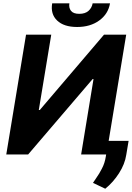

<svg xmlns="http://www.w3.org/2000/svg" viewBox="-20 -938 801 1166"><path d="M138.1 -727.3H291.2L215.6 -269.9H221.6L611.5 -727.3H746.4L639.9 -82.7H761L746.8 2.1Q738.3 58.6 702.9 113.8Q667.6 169 619.3 208.1L544.7 172.6Q548.7 166.2 562.5 146.1Q576.3 126.1 582.4 115.8Q588.4 105.5 598.2 87.2Q608 68.9 613.8 50.4Q619.7 32 622.9 11L624.6 0H472.7L547.9 -457.7H542.3L150.9 0H18.1ZM542.6 -917.6H648.1Q637.1 -853 582.7 -813.6Q528.4 -774.1 448.5 -774.1Q367.9 -774.1 326.9 -813.4Q285.9 -852.6 296.9 -917.6H401.3Q397 -890.3 411.2 -872.2Q425.4 -854 461.6 -854Q497.2 -854 517.4 -872Q537.6 -889.9 542.6 -917.6Z"/></svg>

Font: Karasuma Gothic
Style: Bold Italic
Weight: 700
Italic angle: 9.39998°
Designer: Rasmus Andersson / Ryoko Nishizuka
Foundry: Genbu
Version: Version 1.00